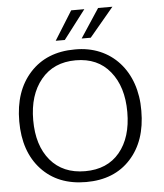

<svg xmlns="http://www.w3.org/2000/svg" viewBox="-62 -993 904 1058"><g transform="rotate(-5 390.5 -464.0)"><path d="M465.8 -779.8 599.6 -939.5H520.5L415.5 -779.8ZM322.3 -779.8 444.3 -939.5H371.6L272 -779.8ZM372.1 10.3C475.6 10.3 557.6 -22.5 617.7 -88.4C678.2 -154.3 708.5 -243.2 708.5 -354.5C710.9 -573.2 575.2 -725.6 372.6 -723.1C268.1 -723.1 185.5 -689.5 124.5 -622.6C63.5 -555.7 33.2 -466.3 33.2 -354.5C33.2 -243.2 63.5 -154.3 124.5 -88.4C185.5 -22.5 268.1 10.3 372.1 10.3ZM371.6 -49.8C290 -49.8 226.1 -77.1 179.7 -131.8C133.3 -187 110.4 -261.2 110.4 -354.5C110.4 -447.8 133.8 -522.5 180.2 -578.6C226.6 -634.8 290.5 -663.1 372.1 -663.1C453.1 -663.1 516.6 -635.3 562 -579.1C607.9 -522.9 630.9 -448.2 630.9 -354.5C630.9 -260.7 607.9 -186.5 562.5 -131.8C517.1 -77.1 453.1 -49.8 371.6 -49.8Z"/></g></svg>

Font: Ride Light
Style: Regular
Weight: 300
Version: Version 3.000